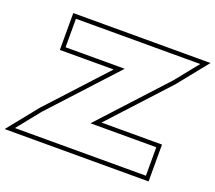

<svg xmlns="http://www.w3.org/2000/svg" viewBox="-311 -820 1206 1077"><g transform="rotate(20 292.0 -281.5)"><path d="M74 -458H-22.5V-628H74H534H627.5H719.5L608.5 -490L254.5 -105H557H647.5V65H557H51H-42.5H-134.5L-23.5 -73L330.5 -458ZM-47.5 -433H273.5L-42.5 -89.3L-186.7 90H672.5V-130H311.5L627.5 -473.7L771.7 -653H-47.5Z"/></g></svg>

Font: Nordica Plus
Style: NordicaClassicBkExtOl
Weight: 900
Version: Version 1.01